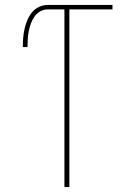

<svg xmlns="http://www.w3.org/2000/svg" viewBox="-20 -755 540 775"><path d="M240 0V-717H172Q156 -717 142 -709Q128 -701 119 -688Q110 -675 104.5 -659.5Q99 -644 96 -628.5Q93 -613 92 -597Q91 -581 91 -565H72Q72 -583 73.5 -601.5Q75 -620 79 -638Q83 -656 90 -673Q97 -690 108.5 -704.5Q120 -719 137 -727Q154 -735 172 -735H434V-717H260V0Z"/></svg>

Font: Iosevka Thin
Style: Regular
Weight: 100
Monospace: yes
Designer: Belleve Invis
Foundry: Belleve Invis
Version: Version 32.5.0; ttfautohint (v1.8.4)